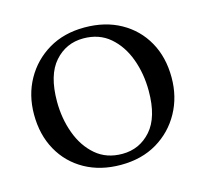

<svg xmlns="http://www.w3.org/2000/svg" viewBox="-84 -625 781 729"><g transform="rotate(-15 306.5 -260.0)"><path d="M306 10Q226 10 165 -24Q104 -58 70 -119Q36 -180 36 -260Q36 -336 70 -397Q104 -458 164.5 -494Q225 -530 306 -530Q387 -530 448 -496Q509 -462 543 -401.5Q577 -341 577 -261Q577 -185 543 -123.5Q509 -62 448.5 -26Q388 10 306 10ZM322 -29Q390 -29 435 -80Q480 -131 480 -234Q480 -302 458.5 -360.5Q437 -419 395 -455Q353 -491 291 -491Q223 -491 178 -440Q133 -389 133 -285Q133 -218 154.5 -159.5Q176 -101 218 -65Q260 -29 322 -29Z"/></g></svg>

Font: Hedvig Letters Serif 24pt 24pt
Style: Regular
Weight: 400
Version: Version 1.000